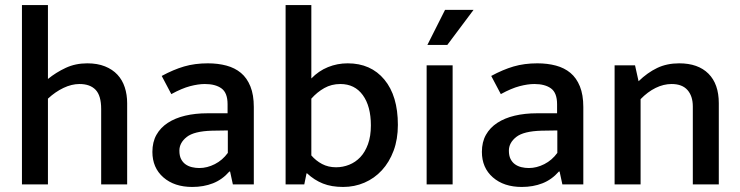

<svg xmlns="http://www.w3.org/2000/svg" viewBox="-20 -731 2935 761"><path d="M170 0H67V-711H170V-418Q202 -444 240.5 -462Q279 -480 326 -480Q366 -480 396 -468Q426 -456 445.5 -435Q465 -414 474.5 -385Q484 -356 484 -322V0H381V-299Q381 -352 359 -375Q337 -398 295 -398Q264 -398 231.5 -382.5Q199 -367 170 -340Z M621 -430Q667 -455 709.5 -467.5Q752 -480 804 -480Q844 -480 877.5 -471Q911 -462 935 -442Q959 -422 972.5 -388.5Q986 -355 986 -307V0H903L892 -51H889Q861 -19 824 -4.5Q787 10 742 10Q671 10 627.5 -28Q584 -66 584 -129Q584 -168 600 -196.5Q616 -225 645 -244Q674 -263 714 -272.5Q754 -282 802 -282H882V-318Q882 -363 858 -380.5Q834 -398 792 -398Q766 -398 733.5 -389.5Q701 -381 659 -358ZM883 -214 820 -213Q749 -211 720 -188Q691 -165 691 -134Q691 -114 697.5 -101Q704 -88 715 -80Q726 -72 740.5 -68.5Q755 -65 770 -65Q801 -65 831.5 -80.5Q862 -96 883 -125Z M1557 -236Q1557 -179 1540 -133.5Q1523 -88 1493.5 -56Q1464 -24 1424.5 -7Q1385 10 1340 10Q1294 10 1260 -3.5Q1226 -17 1197 -44H1195L1186 0H1112V-711H1214V-420Q1243 -450 1280 -465Q1317 -480 1358 -480Q1450 -480 1503.5 -415.5Q1557 -351 1557 -236ZM1450 -234Q1450 -310 1418 -354Q1386 -398 1329 -398Q1294 -398 1265.5 -382Q1237 -366 1214 -340V-115Q1232 -94 1256.5 -81Q1281 -68 1312 -68Q1339 -68 1364 -78Q1389 -88 1408 -108Q1427 -128 1438.5 -159.5Q1450 -191 1450 -234Z M1671 0V-472H1774V0ZM1753 -553H1674L1744 -692H1857Z M1927 -430Q1973 -455 2015.5 -467.5Q2058 -480 2110 -480Q2150 -480 2183.5 -471Q2217 -462 2241 -442Q2265 -422 2278.5 -388.5Q2292 -355 2292 -307V0H2209L2198 -51H2195Q2167 -19 2130 -4.5Q2093 10 2048 10Q1977 10 1933.5 -28Q1890 -66 1890 -129Q1890 -168 1906 -196.5Q1922 -225 1951 -244Q1980 -263 2020 -272.5Q2060 -282 2108 -282H2188V-318Q2188 -363 2164 -380.5Q2140 -398 2098 -398Q2072 -398 2039.5 -389.5Q2007 -381 1965 -358ZM2189 -214 2126 -213Q2055 -211 2026 -188Q1997 -165 1997 -134Q1997 -114 2003.5 -101Q2010 -88 2021 -80Q2032 -72 2046.5 -68.5Q2061 -65 2076 -65Q2107 -65 2137.5 -80.5Q2168 -96 2189 -125Z M2519 0H2416V-472H2497L2511 -409Q2546 -443 2584.5 -461.5Q2623 -480 2672 -480Q2747 -480 2788 -439Q2829 -398 2829 -322V0H2726V-309Q2726 -350 2705 -374Q2684 -398 2642 -398Q2610 -398 2578.5 -382.5Q2547 -367 2519 -338Z"/></svg>

Font: Mukta Vaani Medium
Style: Regular
Weight: 500
Designer: Noopur Datye, Girish Dalvi, Yashodeep Gholap, Pallavi Karambelkar
Foundry: Ek Type
Version: Version 2.538;PS 1.000;hotconv 16.6.51;makeotf.lib2.5.65220;